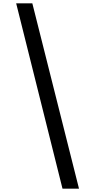

<svg xmlns="http://www.w3.org/2000/svg" viewBox="-20 -906 570 1152"><path d="M174 -886 454 226H355L77 -886Z"/></svg>

Font: Noto Sans Kannada UI Medium
Style: Regular
Weight: 500
Designer: Jelle Bosma - Monotype Design Team
Foundry: Monotype Imaging Inc.
Version: Version 2.005; ttfautohint (v1.8.4.7-5d5b)